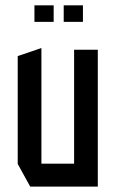

<svg xmlns="http://www.w3.org/2000/svg" viewBox="-20 -693 429 713"><path d="M255.2 0V-508.3H343.2V0H256.2ZM92.2 0 45.8 -84.2V-85.2H255.2V0ZM45.8 -85.2V-484.7L132.8 -514.3H133.8V-85.2ZM216.6 -611.9V-673.1H288V-611.9ZM107.9 -611.9V-673.1H179.3V-611.9Z"/></svg>

Font: Foldit Thin
Style: Regular
Weight: 100
Designer: Sophia Tai
Foundry: Sophia Tai
Version: Version 1.003